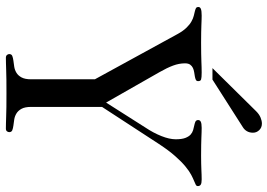

<svg xmlns="http://www.w3.org/2000/svg" viewBox="-152 -778 932 669"><g transform="rotate(90 314.5 -444.0)"><path d="M353 -85.9Q353 -64.5 359.6 -52.5Q366.2 -40.5 376 -34.7Q385.7 -28.8 397 -27.1Q408.2 -25.4 418 -24.2Q427.7 -22.9 434.3 -20.3Q440.9 -17.6 440.9 -9.8Q440.9 -5.4 438 -1.7Q435.1 2 428.2 2Q418.9 2 409.2 1.7Q399.4 1.5 385.5 1Q371.6 0.5 352.3 0.2Q333 0 305.2 0Q276.9 0 257.6 0.2Q238.3 0.5 224.4 1Q210.4 1.5 200.7 1.7Q190.9 2 182.1 2Q175.3 2 172.1 -1.7Q168.9 -5.4 168.9 -9.8Q168.9 -17.6 175.5 -20.3Q182.1 -22.9 191.9 -24.2Q201.7 -25.4 212.9 -27.1Q224.1 -28.8 233.9 -34.7Q243.7 -40.5 250.2 -52.5Q256.8 -64.5 256.8 -85.9V-308.1L99.1 -596.2Q88.4 -615.7 77.1 -627.2Q65.9 -638.7 55.4 -644.5Q44.9 -650.4 35.9 -652.6Q26.9 -654.8 19.8 -656.5Q12.7 -658.2 8.8 -660.4Q4.9 -662.6 4.9 -668.9Q4.9 -674.8 11.7 -677.5Q18.6 -680.2 35.2 -680.2Q41.5 -680.2 49.3 -679.9Q57.1 -679.7 68.1 -679.2Q79.1 -678.7 94 -678.5Q108.9 -678.2 128.9 -678.2Q152.3 -678.2 167.7 -678.5Q183.1 -678.7 194.3 -679.2Q205.6 -679.7 214.4 -679.9Q223.1 -680.2 232.9 -680.2Q251.5 -680.2 257.3 -678.2Q263.2 -676.3 263.2 -668Q263.2 -662.1 258.5 -659.9Q253.9 -657.7 247.1 -656.5Q240.2 -655.3 232.2 -654.1Q224.1 -652.8 217.3 -649.7Q210.4 -646.5 205.8 -640.1Q201.2 -633.8 201.2 -622.1Q201.2 -601.6 209 -580.6Q216.8 -559.6 231.9 -533.2L337.9 -347.2L424.8 -483.9Q443.4 -511.7 454.6 -539.8Q465.8 -567.9 465.8 -589.8Q465.8 -610.8 461.2 -623Q456.5 -635.3 449.5 -641.6Q442.4 -647.9 433.8 -650.4Q425.3 -652.8 418 -654.3Q410.6 -655.8 405.3 -658Q399.9 -660.2 398.9 -666Q397.9 -673.3 404.1 -676.8Q410.2 -680.2 425.8 -680.2Q433.6 -680.2 441.7 -679.9Q449.7 -679.7 460.4 -679.2Q471.2 -678.7 486.1 -678.5Q501 -678.2 522.9 -678.2Q539.1 -678.2 550.8 -678.5Q562.5 -678.7 572 -679.2Q581.5 -679.7 589.4 -679.9Q597.2 -680.2 606 -680.2Q618.7 -680.2 623.8 -677Q628.9 -673.8 628.9 -667Q628.9 -662.1 624.3 -659.7Q619.6 -657.2 611.1 -653.8Q602.5 -650.4 589.8 -643.8Q577.1 -637.2 560.8 -623.8Q544.4 -610.4 524.7 -588.1Q504.9 -565.9 481.9 -530.8L353 -333ZM217.8 -717.8 368.2 -870.1Q378.4 -880.4 389.9 -885.3Q401.4 -890.1 411.1 -890.1Q424.8 -890.1 433.8 -880.9Q442.9 -871.6 442.9 -858.9Q442.9 -846.7 437.5 -837.6Q432.1 -828.6 422.9 -823.2L257.8 -717.8Z"/></g></svg>

Font: XB Zar
Style: Regular
Weight: 400
Designer: Behnam
Foundry: Irmug
Version: Version 8.005 2009